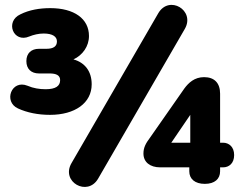

<svg xmlns="http://www.w3.org/2000/svg" viewBox="-20 -742 972 779"><path d="M183 -276C284 -276 352 -324 352 -400C352 -452 325 -488 278 -501C315 -518 341 -554 341 -596C341 -666 281 -709 184 -709C141 -709 99 -702 63 -684C-1 -655 34 -566 99 -594C116 -601 137 -606 157 -606C194 -606 211 -593 211 -574C211 -554 197 -544 168 -544H138C107 -544 87 -526 87 -494C87 -462 107 -444 138 -444H181C209 -444 224 -436 224 -417C224 -393 206 -380 165 -380C140 -380 115 -384 92 -394C26 -421 -7 -329 53 -302C90 -285 134 -276 183 -276ZM378 -17 730 -625C773 -700 666 -764 622 -688L270 -80C226 -4 335 57 378 -17ZM811 4C851 4 873 -16 873 -47V-63H885C909 -63 930 -79 930 -113C930 -146 909 -163 885 -163H873V-362C873 -405 850 -429 808 -429C769 -429 745 -406 728 -383L589 -184C571 -160 562 -143 562 -119C562 -84 589 -63 630 -63H748V-47C748 -16 771 4 811 4ZM752 -163H675L752 -276Z"/></svg>

Font: SN Pro Heavy
Style: Regular
Weight: 800
Designer: Tobias Whetton
Foundry: Supernotes
Version: Version 1.001;Glyphs 3.2 (3249)